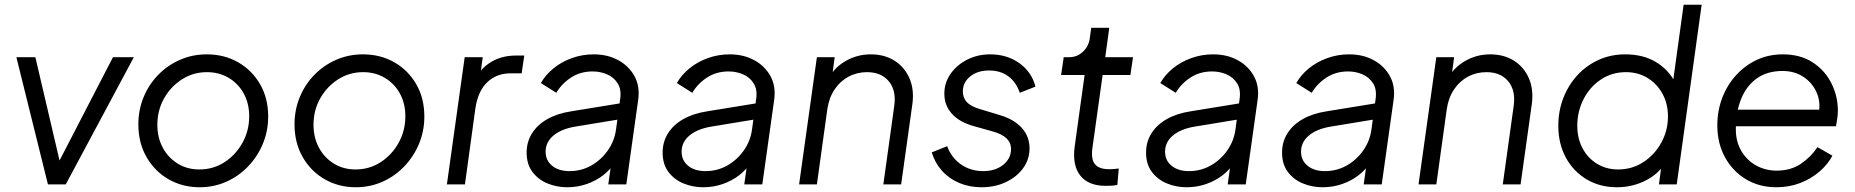

<svg xmlns="http://www.w3.org/2000/svg" viewBox="-20 -777 7817 809"><path d="M182 0 49 -536H129L239 -66H213L456 -536H544L257 0Z M821 12Q749 12 690.5 -21.5Q632 -55 597.5 -115Q563 -175 563 -253Q563 -314 585 -367.5Q607 -421 646.5 -461.5Q686 -502 738.5 -525Q791 -548 851 -548Q925 -548 983.5 -514.5Q1042 -481 1076 -422Q1110 -363 1110 -286Q1110 -225 1087.5 -171Q1065 -117 1025 -75.5Q985 -34 933 -11Q881 12 821 12ZM820 -63Q879 -63 926.5 -94Q974 -125 1002 -176Q1030 -227 1030 -287Q1030 -341 1007 -383Q984 -425 943.5 -449Q903 -473 852 -473Q794 -473 746.5 -442.5Q699 -412 671 -362Q643 -312 643 -251Q643 -197 666 -154.5Q689 -112 729 -87.5Q769 -63 820 -63Z M1479 12Q1407 12 1348.5 -21.5Q1290 -55 1255.5 -115Q1221 -175 1221 -253Q1221 -314 1243 -367.5Q1265 -421 1304.5 -461.5Q1344 -502 1396.5 -525Q1449 -548 1509 -548Q1583 -548 1641.5 -514.5Q1700 -481 1734 -422Q1768 -363 1768 -286Q1768 -225 1745.5 -171Q1723 -117 1683 -75.5Q1643 -34 1591 -11Q1539 12 1479 12ZM1478 -63Q1537 -63 1584.5 -94Q1632 -125 1660 -176Q1688 -227 1688 -287Q1688 -341 1665 -383Q1642 -425 1601.5 -449Q1561 -473 1510 -473Q1452 -473 1404.5 -442.5Q1357 -412 1329 -362Q1301 -312 1301 -251Q1301 -197 1324 -154.5Q1347 -112 1387 -87.5Q1427 -63 1478 -63Z M1863 0 1938 -536H2014L2002 -448L1992 -461Q2017 -499 2058.5 -521Q2100 -543 2155 -543H2189L2178 -468H2131Q2073 -468 2033.5 -431Q1994 -394 1983 -320L1939 0Z M2370 12Q2326 12 2287 -4Q2248 -20 2223.5 -52.5Q2199 -85 2199 -134Q2199 -179 2221.5 -215Q2244 -251 2286 -275Q2328 -299 2387 -308L2602 -343L2595 -275L2401 -243Q2344 -233 2311.5 -205.5Q2279 -178 2279 -138Q2279 -101 2306.5 -78.5Q2334 -56 2380 -56Q2430 -56 2472 -80Q2514 -104 2542 -144.5Q2570 -185 2576 -234L2593 -359Q2599 -399 2583 -425Q2567 -451 2538.5 -463.5Q2510 -476 2477 -476Q2426 -476 2386.5 -450.5Q2347 -425 2324 -386L2259 -427Q2278 -461 2311.5 -488.5Q2345 -516 2389 -532Q2433 -548 2482 -548Q2540 -548 2585 -523.5Q2630 -499 2653.5 -456Q2677 -413 2669 -356L2619 0H2543L2558 -107L2571 -94Q2553 -63 2522 -39Q2491 -15 2452 -1.5Q2413 12 2370 12Z M2943 12Q2899 12 2860 -4Q2821 -20 2796.5 -52.5Q2772 -85 2772 -134Q2772 -179 2794.5 -215Q2817 -251 2859 -275Q2901 -299 2960 -308L3175 -343L3168 -275L2974 -243Q2917 -233 2884.5 -205.5Q2852 -178 2852 -138Q2852 -101 2879.5 -78.5Q2907 -56 2953 -56Q3003 -56 3045 -80Q3087 -104 3115 -144.5Q3143 -185 3149 -234L3166 -359Q3172 -399 3156 -425Q3140 -451 3111.5 -463.5Q3083 -476 3050 -476Q2999 -476 2959.5 -450.5Q2920 -425 2897 -386L2832 -427Q2851 -461 2884.5 -488.5Q2918 -516 2962 -532Q3006 -548 3055 -548Q3113 -548 3158 -523.5Q3203 -499 3226.5 -456Q3250 -413 3242 -356L3192 0H3116L3131 -107L3144 -94Q3126 -63 3095 -39Q3064 -15 3025 -1.5Q2986 12 2943 12Z M3347 0 3422 -536H3497L3483 -432L3466 -438Q3492 -490 3541.5 -519Q3591 -548 3649 -548Q3707 -548 3749.5 -521Q3792 -494 3812.5 -446Q3833 -398 3824 -336L3777 0H3702L3748 -331Q3757 -396 3725 -434.5Q3693 -473 3633 -473Q3591 -473 3555.5 -454Q3520 -435 3496.5 -400Q3473 -365 3466 -317L3422 0Z M4116 12Q4065 12 4022 -6Q3979 -24 3949 -57.5Q3919 -91 3906 -135L3971 -161Q3989 -112 4029.5 -84Q4070 -56 4123 -56Q4174 -56 4207 -82.5Q4240 -109 4240 -149Q4240 -176 4220.5 -194.5Q4201 -213 4160 -224L4085 -245Q4023 -262 3991 -297.5Q3959 -333 3959 -382Q3959 -428 3985 -465.5Q4011 -503 4055 -525.5Q4099 -548 4152 -548Q4223 -548 4275 -511Q4327 -474 4343 -412L4277 -386Q4261 -432 4228 -456Q4195 -480 4148 -480Q4099 -480 4068 -455Q4037 -430 4037 -392Q4037 -365 4053.5 -347Q4070 -329 4107 -318L4193 -292Q4253 -274 4285.5 -238Q4318 -202 4318 -152Q4318 -106 4291.5 -69Q4265 -32 4219 -10Q4173 12 4116 12Z M4639 6Q4566 6 4532 -37Q4498 -80 4508 -158L4550 -461H4451L4462 -536H4485Q4519 -536 4543.5 -559.5Q4568 -583 4572 -617L4578 -660H4654L4637 -536H4754L4743 -461H4626L4583 -154Q4579 -127 4583.5 -106.5Q4588 -86 4605 -75Q4622 -64 4654 -64Q4664 -64 4675 -65Q4686 -66 4694 -67L4688 2Q4676 5 4661.5 5.5Q4647 6 4639 6Z M4980 12Q4936 12 4897 -4Q4858 -20 4833.5 -52.5Q4809 -85 4809 -134Q4809 -179 4831.5 -215Q4854 -251 4896 -275Q4938 -299 4997 -308L5212 -343L5205 -275L5011 -243Q4954 -233 4921.5 -205.5Q4889 -178 4889 -138Q4889 -101 4916.5 -78.5Q4944 -56 4990 -56Q5040 -56 5082 -80Q5124 -104 5152 -144.5Q5180 -185 5186 -234L5203 -359Q5209 -399 5193 -425Q5177 -451 5148.5 -463.5Q5120 -476 5087 -476Q5036 -476 4996.5 -450.5Q4957 -425 4934 -386L4869 -427Q4888 -461 4921.5 -488.5Q4955 -516 4999 -532Q5043 -548 5092 -548Q5150 -548 5195 -523.5Q5240 -499 5263.5 -456Q5287 -413 5279 -356L5229 0H5153L5168 -107L5181 -94Q5163 -63 5132 -39Q5101 -15 5062 -1.5Q5023 12 4980 12Z M5553 12Q5509 12 5470 -4Q5431 -20 5406.5 -52.5Q5382 -85 5382 -134Q5382 -179 5404.5 -215Q5427 -251 5469 -275Q5511 -299 5570 -308L5785 -343L5778 -275L5584 -243Q5527 -233 5494.5 -205.5Q5462 -178 5462 -138Q5462 -101 5489.5 -78.5Q5517 -56 5563 -56Q5613 -56 5655 -80Q5697 -104 5725 -144.5Q5753 -185 5759 -234L5776 -359Q5782 -399 5766 -425Q5750 -451 5721.5 -463.5Q5693 -476 5660 -476Q5609 -476 5569.5 -450.5Q5530 -425 5507 -386L5442 -427Q5461 -461 5494.5 -488.5Q5528 -516 5572 -532Q5616 -548 5665 -548Q5723 -548 5768 -523.5Q5813 -499 5836.5 -456Q5860 -413 5852 -356L5802 0H5726L5741 -107L5754 -94Q5736 -63 5705 -39Q5674 -15 5635 -1.5Q5596 12 5553 12Z M5957 0 6032 -536H6107L6093 -432L6076 -438Q6102 -490 6151.5 -519Q6201 -548 6259 -548Q6317 -548 6359.5 -521Q6402 -494 6422.5 -446Q6443 -398 6434 -336L6387 0H6312L6358 -331Q6367 -396 6335 -434.5Q6303 -473 6243 -473Q6201 -473 6165.5 -454Q6130 -435 6106.5 -400Q6083 -365 6076 -317L6032 0Z M6793 12Q6721 12 6665 -21.5Q6609 -55 6577.5 -113.5Q6546 -172 6546 -247Q6546 -309 6567 -363.5Q6588 -418 6626 -459.5Q6664 -501 6715.5 -524.5Q6767 -548 6828 -548Q6902 -548 6955 -517Q7008 -486 7037 -432L7027 -416L7074 -757H7150L7045 0H6970L6986 -120L7008 -108Q6977 -50 6919 -19Q6861 12 6793 12ZM6798 -63Q6857 -63 6904.5 -94Q6952 -125 6980 -176Q7008 -227 7008 -286Q7008 -340 6985 -382Q6962 -424 6922 -448.5Q6882 -473 6831 -473Q6772 -473 6725.5 -442Q6679 -411 6652.5 -359.5Q6626 -308 6626 -247Q6626 -194 6648 -152.5Q6670 -111 6709 -87Q6748 -63 6798 -63Z M7465 12Q7393 12 7337 -21.5Q7281 -55 7248.5 -114Q7216 -173 7216 -249Q7216 -310 7236.5 -364Q7257 -418 7294.5 -459.5Q7332 -501 7382 -524.5Q7432 -548 7492 -548Q7566 -548 7618 -514Q7670 -480 7697 -425.5Q7724 -371 7724 -310Q7724 -294 7721 -275Q7718 -256 7716 -245H7263L7268 -315H7678L7640 -286Q7654 -339 7636.5 -382.5Q7619 -426 7580.5 -452Q7542 -478 7491 -478Q7427 -478 7383 -447Q7339 -416 7316.5 -360.5Q7294 -305 7294 -232Q7294 -179 7318 -139.5Q7342 -100 7381 -79Q7420 -58 7466 -58Q7525 -58 7567.5 -86.5Q7610 -115 7638 -157L7701 -121Q7682 -85 7647 -54.5Q7612 -24 7565.5 -6Q7519 12 7465 12Z"/></svg>

Font: Plus Jakarta Sans
Style: Italic
Weight: 400
Italic angle: -8°
Designer: Gumpita Rahayu
Foundry: Tokotype
Version: Version 2.006